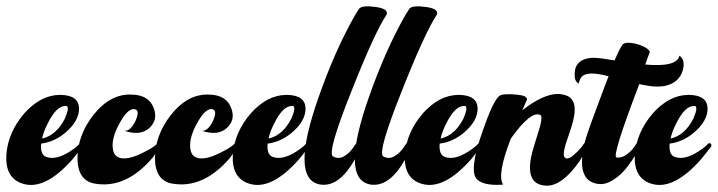

<svg xmlns="http://www.w3.org/2000/svg" viewBox="-27 -584 2269 607"><path d="M161 -284Q164 -284 165 -284Q222 -283 223 -241Q223 -201 179 -164Q144 -135 103 -130Q100 -95 119 -88Q154 -75 207 -114Q218 -122 224 -129Q228 -134 234 -129Q236 -125 234 -120Q234 -120 202 -80Q115 18 46 -3Q-11 -20 -7 -94Q-2 -166 51 -227Q102 -283 161 -284ZM180 -249Q151 -249 124 -194Q111 -169 106 -146Q151 -156 178 -209Q193 -243 184 -249Q181 -249 180 -249Z M389 -285Q444 -284 459 -242Q473 -206 446 -180Q417 -153 365 -171Q384 -167 401 -201Q415 -232 402 -238Q380 -246 353 -198Q322 -144 331 -107Q335 -94 343 -89Q371 -71 438 -108Q461 -120 471 -131Q475 -136 481 -131Q483 -127 481 -122Q481 -122 456 -86Q370 15 270 -4Q218 -15 218 -84Q218 -155 267 -219Q321 -288 389 -285Z M634 -285Q689 -284 704 -242Q718 -206 691 -180Q662 -153 610 -171Q629 -167 646 -201Q660 -232 647 -238Q625 -246 598 -198Q567 -144 576 -107Q580 -94 588 -89Q616 -71 683 -108Q706 -120 716 -131Q720 -136 726 -131Q728 -127 726 -122Q726 -122 701 -86Q615 15 515 -4Q463 -15 463 -84Q463 -155 512 -219Q566 -288 634 -285Z M877 -284Q880 -284 881 -284Q938 -283 939 -241Q939 -201 895 -164Q860 -135 819 -130Q816 -95 835 -88Q870 -75 923 -114Q934 -122 940 -129Q944 -134 950 -129Q952 -125 950 -120Q950 -120 918 -80Q831 18 762 -3Q705 -20 709 -94Q714 -166 767 -227Q818 -283 877 -284ZM896 -249Q867 -249 840 -194Q827 -169 822 -146Q867 -156 894 -209Q909 -243 900 -249Q897 -249 896 -249Z M1194 -536Q1156 -478 1083 -293Q1008 -105 1025 -90Q1042 -80 1059 -89Q1076 -98 1088 -115L1100 -132Q1108 -138 1113 -131Q1115 -127 1114 -123Q1114 -123 1094 -79Q1044 10 983 -1Q890 -20 980 -276Q1032 -425 1096 -537Q1104 -550 1108 -556Q1117 -568 1160 -562Q1199 -557 1196 -540Q1195 -538 1194 -536Z M1353 -536Q1315 -478 1242 -293Q1167 -105 1184 -90Q1201 -80 1218 -89Q1235 -98 1247 -115L1259 -132Q1267 -138 1272 -131Q1274 -127 1273 -123Q1273 -123 1253 -79Q1203 10 1142 -1Q1049 -20 1139 -276Q1191 -425 1255 -537Q1263 -550 1267 -556Q1276 -568 1319 -562Q1358 -557 1355 -540Q1354 -538 1353 -536Z M1421 -284Q1424 -284 1425 -284Q1482 -283 1483 -241Q1483 -201 1439 -164Q1404 -135 1363 -130Q1360 -95 1379 -88Q1414 -75 1467 -114Q1478 -122 1484 -129Q1488 -134 1494 -129Q1496 -125 1494 -120Q1494 -120 1462 -80Q1375 18 1306 -3Q1249 -20 1253 -94Q1258 -166 1311 -227Q1362 -283 1421 -284ZM1440 -249Q1411 -249 1384 -194Q1371 -169 1366 -146Q1411 -156 1438 -209Q1453 -243 1444 -249Q1441 -249 1440 -249Z M1739 -287Q1754 -286 1766 -281Q1806 -264 1779 -181Q1776 -172 1770 -154Q1749 -96 1758 -87Q1760 -85 1761 -84Q1770 -80 1784.5 -92Q1799 -104 1810 -117L1820 -131Q1826 -137 1831 -131Q1833 -125 1832 -119Q1832 -119 1805 -74Q1750 4 1701 3Q1630 1 1655 -100Q1660 -119 1671 -154Q1691 -214 1682 -220Q1652 -236 1588 -146Q1543 -30 1564 0Q1563 -1 1556 0Q1504 3 1482 -16Q1453 -41 1500 -173Q1532 -265 1551 -280Q1560 -289 1605 -285Q1641 -282 1639 -269Q1635 -259 1624 -235Q1691 -288 1739 -287Z M1957 -449Q1991 -448 2018 -431Q2028 -423 2027 -418Q2021 -404 2013 -380Q2113 -371 2121 -408Q2140 -395 2132 -363Q2120 -321 2073 -312Q2049 -308 2021 -313Q2008 -315 1994 -318Q1906 -88 1922 -86Q1938 -84 1953.5 -95Q1969 -106 1977 -118L1985 -130Q1993 -136 1997 -128Q1998 -124 1997 -119Q1994 -114 1989.5 -106Q1985 -98 1971 -77Q1957 -56 1942.5 -40.5Q1928 -25 1908 -13Q1888 -1 1869 -2Q1787 -8 1825 -146Q1834 -177 1887 -317Q1893 -332 1897 -343Q1829 -361 1812 -341Q1805 -333 1803 -320Q1788 -326 1790 -353Q1791 -390 1829 -399Q1842 -402 1856 -401Q1876 -400 1916 -393Q1932 -431 1942 -444Q1947 -448 1957 -449Z M2148 -284Q2151 -284 2152 -284Q2209 -283 2210 -241Q2210 -201 2166 -164Q2131 -135 2090 -130Q2087 -95 2106 -88Q2141 -75 2194 -114Q2205 -122 2211 -129Q2215 -134 2221 -129Q2223 -125 2221 -120Q2221 -120 2189 -80Q2102 18 2033 -3Q1976 -20 1980 -94Q1985 -166 2038 -227Q2089 -283 2148 -284ZM2167 -249Q2138 -249 2111 -194Q2098 -169 2093 -146Q2138 -156 2165 -209Q2180 -243 2171 -249Q2168 -249 2167 -249Z"/></svg>

Font: Sagha
Style: Regular
Weight: 400
Designer: MUHAMMAD YONI
Version: Version 001.000